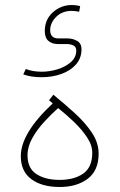

<svg xmlns="http://www.w3.org/2000/svg" viewBox="-20 -748 477 766"><path d="M266.6 -728Q272 -728 281.2 -727.1Q290.5 -726.1 299.8 -723.6L295.9 -701.2Q288.1 -702.6 280.5 -703.6Q272.9 -704.6 266.6 -704.6Q228 -704.6 204.1 -680.7Q180.2 -656.7 180.2 -627.9Q180.2 -594.7 213.4 -594.7H249.5Q270.5 -594.7 287.8 -584.7Q305.2 -574.7 305.2 -551.8Q305.2 -516.1 283.4 -491.2Q261.7 -466.3 225.3 -453.1Q189 -439.9 145.5 -439.9Q104 -439.9 72.8 -451.2L83 -472.7Q110.8 -461.9 146.5 -461.9Q177.2 -461.9 209 -471.4Q240.7 -481 262.5 -500Q284.2 -519 284.2 -546.4Q284.2 -561 272.5 -566.7Q260.7 -572.3 247.1 -572.3H210.4Q188 -572.3 173.3 -584.7Q158.7 -597.2 158.7 -624Q158.7 -670.4 191.2 -699.2Q223.6 -728 266.6 -728ZM190.4 -335.4 175.8 -348.1 192.9 -370.1Q237.3 -334 278.8 -296.1Q320.3 -258.3 346.9 -218.3Q373.5 -178.2 373.5 -134.8Q373.5 -67.9 330.1 -34.9Q286.6 -2 218.3 -2Q147 -2 105 -33.2Q63 -64.5 63 -125Q63 -216.8 190.4 -335.4ZM348.1 -138.7Q348.1 -168.9 327.1 -200.4Q306.2 -231.9 274.7 -262Q243.2 -292 211.9 -316.9Q184.6 -292.5 156.2 -261.7Q127.9 -231 108.9 -197Q89.8 -163.1 89.8 -128.4Q89.8 -76.2 125.7 -53.2Q161.6 -30.3 217.8 -30.3Q275.9 -30.3 312 -55.4Q348.1 -80.6 348.1 -138.7Z"/></svg>

Font: Vazirmatn RD FD Thin
Style: Regular
Weight: 100
Designer: Saber Rastikerdar
Foundry: Saber Rastikerdar
Version: Version 33.003